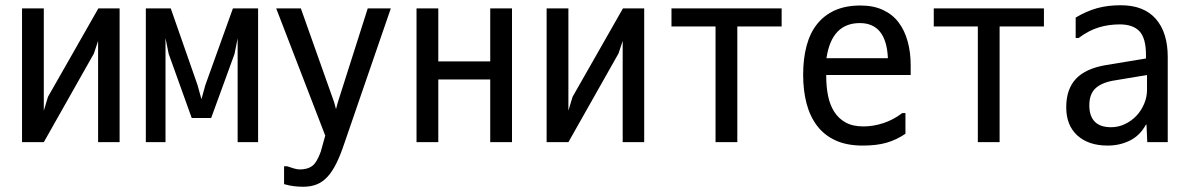

<svg xmlns="http://www.w3.org/2000/svg" viewBox="-20 -558 4540 732"><path d="M147 -136 163 -189 355 -526H436V-16H354V-402L338 -354L147 -16H64V-526H147Z M874 -352 785 -108H711L623 -353L611 -413V-16H536V-526H631L733 -234L748 -180L763 -234L868 -526H964V-16H886V-412Z M1063 144V76H1075Q1089 81 1101.5 84.5Q1114 88 1123 88Q1152 88 1170 75Q1188 62 1203 20L1220 -41L1033 -526H1127L1254 -168L1261 -142L1268 -168L1382 -526H1470L1293 -12Q1278 33 1262.5 64.5Q1247 96 1228.5 116Q1210 136 1187.5 145Q1165 154 1136 154Q1119 154 1101.5 152Q1084 150 1063 144Z M1932 -526V-16H1849V-255H1651V-16H1568V-526H1651V-324H1849V-526Z M2147 -136 2163 -189 2355 -526H2436V-16H2354V-402L2338 -354L2147 -16H2064V-526H2147Z M2708 -16V-457H2540V-526H2960V-457H2791V-16Z M3131 -336H3365V-339Q3358 -470 3258 -470Q3151 -470 3131 -337ZM3261 -537Q3310 -537 3346.5 -520Q3383 -503 3406 -472.5Q3429 -442 3440.5 -400Q3452 -358 3452 -309V-272H3130V-267Q3130 -227 3137 -192.5Q3144 -158 3160.5 -132Q3177 -106 3204 -91Q3231 -76 3272 -76Q3309 -76 3347.5 -88.5Q3386 -101 3420 -127H3432V-48Q3398 -25 3360.5 -14Q3323 -3 3269 -3Q3209 -3 3166 -22.5Q3123 -42 3095.5 -78Q3068 -114 3055 -163.5Q3042 -213 3042 -273Q3042 -334 3055 -383Q3068 -432 3095 -466Q3122 -500 3163 -518.5Q3204 -537 3261 -537Z M3708 -16V-457H3540V-526H3960V-457H3791V-16Z M4353 -215V-272L4233 -252Q4184 -245 4158.5 -223Q4133 -201 4133 -156Q4133 -116 4153.5 -94.5Q4174 -73 4216 -73Q4244 -73 4269 -85Q4294 -97 4312.5 -116.5Q4331 -136 4342 -162Q4353 -188 4353 -215ZM4081 -413V-491Q4121 -515 4161.5 -526.5Q4202 -538 4253 -538Q4341 -538 4386.5 -486Q4432 -434 4432 -341V-16H4354L4351 -83H4349Q4326 -41 4287.5 -22Q4249 -3 4203 -3Q4130 -3 4087.5 -41.5Q4045 -80 4045 -149Q4045 -218 4082 -257.5Q4119 -297 4197 -310L4349 -335V-349Q4349 -412 4324.5 -438.5Q4300 -465 4249 -465Q4207 -465 4169 -453.5Q4131 -442 4092 -413Z"/></svg>

Font: D2Coding
Style: Regular
Weight: 400
Monospace: yes
Designer: Yong-Rak Park; Jeong-Hwan Yoon; Sang-Min Lee;
Foundry: NHN Corporation
Version: Version 1.3.2; Build 20180524